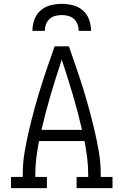

<svg xmlns="http://www.w3.org/2000/svg" viewBox="-20 -975 640 995"><path d="M37 0V-58H98V-74Q98 -131 107.5 -187Q117 -243 130 -298.5Q143 -354 158 -409Q173 -464 190 -518.5Q207 -573 225.5 -627Q244 -681 263 -735H337Q356 -681 374.5 -627Q393 -573 410 -518.5Q427 -464 442 -409Q457 -354 470 -298.5Q483 -243 492.5 -187Q502 -131 502 -74V-58H563V0H377V-58H437V-74Q437 -116 431.5 -159Q426 -202 418 -244H182Q174 -202 168.5 -159Q163 -116 163 -74V-58H223V0ZM405 -302Q384 -394 357 -485Q330 -576 300 -666Q270 -576 243 -485Q216 -394 195 -302ZM148 -815Q148 -844 158 -872.5Q168 -901 190 -920.5Q212 -940 241.5 -947.5Q271 -955 300 -955Q329 -955 358.5 -947.5Q388 -940 410 -920.5Q432 -901 442 -872.5Q452 -844 452 -815H388Q388 -832 382 -848.5Q376 -865 363.5 -876.5Q351 -888 334 -892.5Q317 -897 300 -897Q283 -897 266 -892.5Q249 -888 236.5 -876.5Q224 -865 218 -848.5Q212 -832 212 -815Z"/></svg>

Font: Iosevka Curly Slab LtEx
Style: Regular
Weight: 300
Width: 7
Monospace: yes
Designer: Belleve Invis
Foundry: Belleve Invis
Version: Version 11.1.0; ttfautohint (v1.8.3)